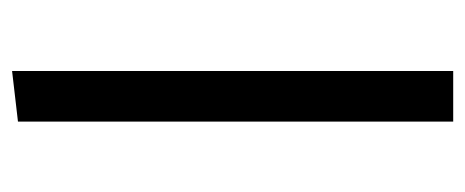

<svg xmlns="http://www.w3.org/2000/svg" viewBox="-252 -538 789 326"><g transform="rotate(-90 143.0 -374.5)"><path d="M100 -739V0H186V-749Z"/></g></svg>

Font: Fira Sans
Style: Regular
Weight: 400
Designer: Carrois Corporate & Edenspiekermann AG
Foundry: Carrois Corporate GbR & Edenspiekermann AG
Version: Version 4.203